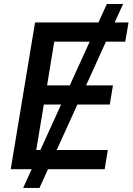

<svg xmlns="http://www.w3.org/2000/svg" viewBox="-20 -839 657 952"><path d="M94.7 92.8 509.8 -819.3H590.3L175.8 92.8ZM33.2 0 153.8 -727.5H617.2L601.1 -632.3H249L213.4 -415.5H540L524.4 -320.8H197.3L159.7 -95.2H514.6L499 0Z"/></svg>

Font: Inter 17pt Medium
Style: Italic
Weight: 500
Italic angle: -9.3988°
Version: Version 4.001;git-66647c0bb